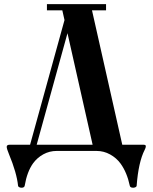

<svg xmlns="http://www.w3.org/2000/svg" viewBox="-20 -713 721 907"><path d="M11.7 -19.5Q11.7 -29.3 25.9 -29.3H122.1L284.7 -618.2L274.4 -664.1H201.7V-693.4H481V-664.1H414.6L557.6 -29.3H657.7Q668.9 -29.3 668.9 -22.5Q668.9 -15.1 663.6 -5.4Q633.8 52.7 625.5 165Q625 168.9 619.9 171.4Q614.7 173.8 609.4 173.8Q595.2 173.8 593.3 165Q580.1 102.1 549.8 60.1Q530.3 33.2 500.2 16.6Q470.2 0 436 0H248Q213.9 0 184.8 15.9Q155.8 31.7 136.2 58.6Q107.9 98.1 96.7 164.1Q95.2 173.8 81.5 173.8Q76.2 173.8 71 171.4Q65.9 168.9 65.4 165Q59.1 103.5 22 14.2Q11.7 -10.3 11.7 -19.5ZM153.3 -29.3H417.5L298.8 -556.2Z"/></svg>

Font: Monomachus
Style: Medium
Weight: 500
Designer: Alexey Kryukov
Version: Version 1.0